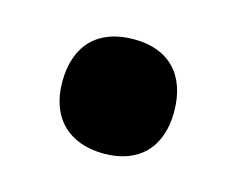

<svg xmlns="http://www.w3.org/2000/svg" viewBox="-44 -235 376 305"><g transform="rotate(15 144.0 -82.0)"><path d="M52 -81C52 -22 88 12 145 12C202 12 236 -22 236 -81C236 -141 203 -176 145 -176C85 -176 52 -141 52 -81Z"/></g></svg>

Font: Noto Sans Telugu ExtraCondensed Black
Style: Regular
Weight: 900
Width: 2
Designer: Jelle Bosma - Monotype Design Team
Foundry: Monotype Imaging Inc.
Version: Version 2.005